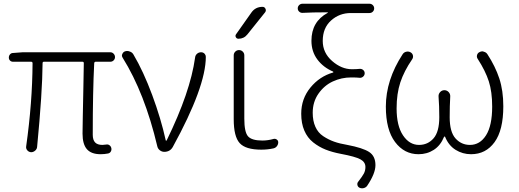

<svg xmlns="http://www.w3.org/2000/svg" viewBox="-20 -813 2777 1028"><path d="M518.6 12.7Q468.8 12.7 445.3 -14.2Q421.9 -41 421.9 -97.7Q421.9 -126 423.3 -189.9Q424.8 -253.9 426.3 -339.4Q427.7 -424.8 428.7 -474.6Q428.7 -482.4 421.9 -482.4H214.8Q208 -482.4 208 -474.6Q207 -319.3 178.7 -26.4Q177.7 -14.6 168 -6.3Q158.2 2 146.5 2Q133.8 1 126 -8.3Q118.2 -17.6 120.1 -29.3Q153.3 -264.6 154.3 -474.6Q154.3 -482.4 146.5 -482.4H49.8Q40 -482.4 33.7 -488.8Q27.3 -495.1 27.3 -504.9Q27.3 -514.6 33.7 -522Q40 -529.3 49.8 -529.3L101.6 -533.2H570.3Q581.1 -533.2 588.4 -525.4Q595.7 -517.6 595.7 -507.3Q595.7 -497.1 588.4 -489.7Q581.1 -482.4 570.3 -482.4H492.2Q485.4 -482.4 484.4 -474.6Q476.6 -321.3 476.6 -91.8Q476.6 -63.5 489.3 -50.3Q502 -37.1 528.3 -37.1Q535.2 -37.1 548.8 -39.1Q558.6 -41 566.4 -35.2Q574.2 -29.3 576.2 -19.5Q578.1 -9.8 573.2 -1.5Q568.4 6.8 558.6 8.8Q539.1 12.7 518.6 12.7Z M905.3 -26.4Q890.6 0 859.4 0Q846.7 0 835.9 -8.3Q825.2 -16.6 822.3 -29.3Q754.9 -314.5 636.7 -503.9Q632.8 -509.8 632.8 -515.6Q632.8 -519.5 634.8 -523.4Q638.7 -534.2 649.4 -538.1Q655.3 -540 661.1 -540Q668 -540 674.8 -537.1Q687.5 -533.2 694.3 -521.5Q748 -430.7 794.9 -304.2Q841.8 -177.7 867.2 -62.5Q867.2 -59.6 869.6 -59.6Q872.1 -59.6 873 -62.5Q999 -320.3 1024.4 -503.9Q1025.4 -516.6 1034.7 -524.9Q1043.9 -533.2 1056.6 -533.2Q1068.4 -533.2 1076.2 -524.4Q1082 -517.6 1082 -508.8Q1082 -348.6 905.3 -26.4Z M1326.2 -746.1Q1347.7 -776.4 1385.7 -776.4Q1396.5 -776.4 1401.4 -766.1Q1406.2 -755.9 1399.4 -747.1L1304.7 -628.9Q1286.1 -605.5 1256.8 -605.5Q1247.1 -605.5 1242.7 -613.8Q1238.3 -622.1 1244.1 -629.9ZM1288.1 -177.7Q1288.1 -105.5 1308.1 -83Q1328.1 -60.5 1384.8 -60.5Q1414.1 -60.5 1445.3 -69.3Q1454.1 -71.3 1461.9 -65.9Q1469.7 -60.5 1469.7 -50.8Q1469.7 -40 1462.9 -30.8Q1456.1 -21.5 1444.3 -18.6Q1413.1 -11.7 1378.9 -11.7Q1294.9 -11.7 1263.2 -46.9Q1231.4 -82 1231.4 -174.8V-516.6Q1231.4 -528.3 1239.7 -536.6Q1248 -544.9 1259.8 -544.9Q1271.5 -544.9 1279.8 -536.6Q1288.1 -528.3 1288.1 -516.6Z M1945.3 182.6Q1938.5 191.4 1926.8 194.3Q1922.9 195.3 1918.9 195.3Q1912.1 195.3 1905.3 192.4Q1895.5 187.5 1893.6 177.2Q1891.6 167 1898.4 159.2Q1919.9 131.8 1928.2 116.2Q1936.5 100.6 1936.5 81.1Q1936.5 54.7 1909.7 40Q1882.8 25.4 1804.7 10.7Q1758.8 2 1723.1 -12.2Q1687.5 -26.4 1656.7 -50.8Q1626 -75.2 1609.4 -113.8Q1592.8 -152.3 1592.8 -204.1Q1592.8 -284.2 1642.1 -344.2Q1691.4 -404.3 1763.7 -424.8Q1764.6 -424.8 1764.6 -426.8Q1764.6 -428.7 1763.7 -429.7Q1710.9 -452.1 1679.2 -494.6Q1647.5 -537.1 1647.5 -594.7Q1647.5 -697.3 1734.4 -744.1Q1735.4 -744.1 1735.4 -745.6Q1735.4 -747.1 1733.4 -747.1Q1651.4 -747.1 1598.6 -744.1Q1588.9 -744.1 1581.5 -751Q1574.2 -757.8 1574.2 -768.1Q1574.2 -778.3 1581.5 -785.6Q1588.9 -793 1599.6 -793H1958Q1968.8 -793 1976.1 -785.6Q1983.4 -778.3 1983.4 -768.1Q1983.4 -757.8 1976.1 -750.5Q1968.8 -743.2 1958 -743.2H1858.4Q1796.9 -743.2 1752.4 -703.1Q1708 -663.1 1708 -593.8Q1708 -530.3 1758.3 -486.3Q1808.6 -442.4 1864.3 -442.4Q1888.7 -442.4 1905.3 -444.3Q1916 -445.3 1924.3 -438.5Q1932.6 -431.6 1932.6 -420.9Q1932.6 -410.2 1924.3 -402.8Q1916 -395.5 1905.3 -396.5Q1890.6 -398.4 1860.4 -398.4Q1808.6 -398.4 1762.2 -377Q1715.8 -355.5 1685.1 -311.5Q1654.3 -267.6 1654.3 -209Q1654.3 -166 1668.5 -134.3Q1682.6 -102.5 1710.4 -84Q1738.3 -65.4 1768.6 -54.7Q1798.8 -43.9 1839.8 -37.1Q1921.9 -21.5 1956.1 0.5Q1990.2 22.5 1990.2 71.3Q1990.2 116.2 1945.3 182.6Z M2220.7 12.7Q2144.5 12.7 2095.2 -52.7Q2045.9 -118.2 2045.9 -242.2Q2045.9 -384.8 2135.7 -522.5Q2142.6 -533.2 2155.3 -536.1Q2159.2 -537.1 2163.1 -537.1Q2170.9 -537.1 2177.7 -533.2Q2188.5 -527.3 2190.9 -516.1Q2193.4 -504.9 2186.5 -495.1Q2143.6 -432.6 2123.5 -372.1Q2103.5 -311.5 2103.5 -232.4Q2103.5 -139.6 2137.7 -88.4Q2171.9 -37.1 2223.6 -37.1Q2270.5 -37.1 2301.3 -72.3Q2332 -107.4 2332 -185.5Q2332 -247.1 2328.1 -295.9Q2327.1 -309.6 2336.4 -319.8Q2345.7 -330.1 2359.4 -330.1Q2373 -330.1 2382.3 -319.8Q2391.6 -309.6 2390.6 -295.9Q2387.7 -246.1 2387.7 -185.5Q2387.7 -106.4 2418.9 -71.8Q2450.2 -37.1 2496.1 -37.1Q2549.8 -37.1 2582.5 -88.9Q2615.2 -140.6 2615.2 -242.2Q2615.2 -321.3 2597.2 -377.4Q2579.1 -433.6 2538.1 -497.1Q2531.2 -506.8 2534.2 -518.1Q2537.1 -529.3 2547.9 -534.2Q2554.7 -538.1 2562.5 -538.1Q2566.4 -538.1 2570.3 -536.1Q2583 -533.2 2589.8 -522.5Q2631.8 -458 2653.3 -393.1Q2674.8 -328.1 2674.8 -244.1Q2674.8 -116.2 2627.9 -51.8Q2581.1 12.7 2502 12.7Q2457 12.7 2419.4 -10.7Q2381.8 -34.2 2363.3 -80.1Q2362.3 -82 2360.4 -82Q2358.4 -82 2357.4 -80.1Q2338.9 -34.2 2302.7 -10.7Q2266.6 12.7 2220.7 12.7Z"/></svg>

Font: Gen Jyuu Gothic P Light
Style: Regular
Weight: 200
Designer: [Source Han Sans]
Ryoko NISHIZUKA  (kana & ideographs); Paul D. Hunt (Latin, Greek & Cyrillic); Wenlong ZHANG  (bopomofo
Version: Version 1.002.20150607